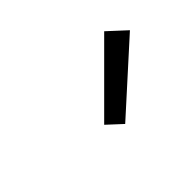

<svg xmlns="http://www.w3.org/2000/svg" viewBox="-42 -989 659 659"><g transform="rotate(-45 288.0 -659.0)"><path d="M291 -521 530 -737 465 -797 238 -570Z"/></g></svg>

Font: Iosevka Sparkle
Style: Italic
Weight: 400
Italic angle: -9°
Designer: Belleve Invis
Foundry: Belleve Invis
Version: Version 4.5.0; ttfautohint (v1.8.3)